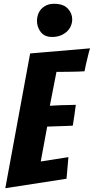

<svg xmlns="http://www.w3.org/2000/svg" viewBox="-20 -992 495 1013"><path d="M8 1 139 -710 455 -737Q448 -715 443 -692Q438 -673 433.5 -652.5Q429 -632 426 -616Q416 -615 397.5 -614.5Q379 -614 358 -613.5Q337 -613 315.5 -613Q294 -613 278 -613L243 -434Q274 -436 301 -437Q323 -438 346 -438Q369 -438 380 -439Q376 -411 372.5 -384Q369 -357 364 -329Q354 -328 331.5 -327.5Q309 -327 286 -326Q260 -325 229 -324L195 -140L341 -163L331 -49ZM255 -797Q215 -797 195 -823Q175 -849 175 -883Q175 -899 180.5 -915Q186 -931 197 -943.5Q208 -956 225 -964Q242 -972 265 -972Q314 -972 337.5 -947Q361 -922 361 -890Q361 -873 354.5 -856.5Q348 -840 334 -826.5Q320 -813 300 -805Q280 -797 255 -797Z"/></svg>

Font: Bangers
Style: Regular
Weight: 400
Designer: vernon adams
Foundry: Vernon Adams
Version: Version 2.000